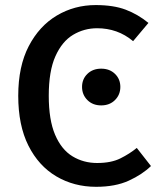

<svg xmlns="http://www.w3.org/2000/svg" viewBox="-20 -724 640 758"><path d="M358 -704Q428 -704 476.2 -685.8Q524.5 -667.5 566 -633.5L505.5 -561.5Q474.5 -587.5 439 -600Q403.5 -612.5 363.5 -612.5Q312 -612.5 268.5 -586.5Q225 -560.5 198.8 -502Q172.5 -443.5 172.5 -346Q172.5 -250.5 197.5 -192Q222.5 -133.5 266 -107Q309.5 -80.5 363.5 -80.5Q419 -80.5 455.5 -98.8Q492 -117 520 -140L576 -68.5Q541.5 -35 488.5 -10.8Q435.5 13.5 359.5 13.5Q272 13.5 202.2 -27.8Q132.5 -69 92.2 -149Q52 -229 52 -346Q52 -462 93.5 -541.8Q135 -621.5 204.5 -662.8Q274 -704 358 -704ZM379.5 -452.9Q412.9 -452.9 434 -432.3Q455.1 -411.8 455.1 -380.9Q455.1 -350.1 434 -329Q412.9 -307.9 379.5 -307.9Q346.1 -307.9 325 -329Q303.9 -350.1 303.9 -380.9Q303.9 -411.8 325 -432.3Q346.1 -452.9 379.5 -452.9Z"/></svg>

Font: Fira Code Light Medium
Style: Regular
Weight: 500
Monospace: yes
Version: Version 5.002